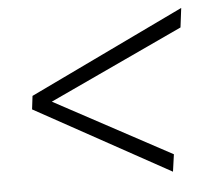

<svg xmlns="http://www.w3.org/2000/svg" viewBox="-42 -594 665 594"><g transform="rotate(-5 290.0 -297.0)"><path d="M59.5 -317.5 541.5 -548.5 534 -488.5 117.5 -294.5 479.5 -99.5 472 -46 54.5 -276Z"/></g></svg>

Font: Merriweather 96pt Light
Style: Italic
Weight: 300
Italic angle: -7.8°
Version: Version 2.101